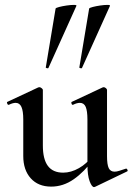

<svg xmlns="http://www.w3.org/2000/svg" viewBox="-20 -751 541 784"><path d="M189 11Q136 11 105.5 -23Q75 -57 75 -114V-263Q75 -298 67.5 -314.5Q60 -331 44 -331Q32 -331 16 -323Q12 -322 9.5 -328Q7 -334 10 -335L136 -394Q139 -395 141 -395Q145 -395 150 -391Q155 -387 155 -384V-157Q155 -101 175.5 -73.5Q196 -46 238 -46Q270 -46 302.5 -64.5Q335 -83 356 -113L362 -101Q324 -49 281 -19Q238 11 189 11ZM417 -384V-113Q417 -79 424 -64.5Q431 -50 448 -50Q456 -50 467 -53.5Q478 -57 493 -62Q497 -64 500 -58.5Q503 -53 499 -51L368 12Q366 13 364 13Q355 13 346 -11Q337 -35 337 -79V-263Q337 -298 330 -314.5Q323 -331 306 -331Q294 -331 278 -323Q274 -322 272 -328Q270 -334 273 -335L399 -394Q401 -395 403 -395Q408 -395 412.5 -391Q417 -387 417 -384ZM178 -474Q177 -471 171.5 -472.5Q166 -474 167 -476L207 -716Q208 -719 221.5 -722.5Q235 -726 252 -728.5Q269 -731 281.5 -731Q294 -731 292 -727ZM315 -474Q314 -471 308.5 -472.5Q303 -474 304 -476L344 -716Q345 -719 358.5 -722.5Q372 -726 389 -728.5Q406 -731 418.5 -731Q431 -731 429 -727Z"/></svg>

Font: Cormorant Light SemiBold
Style: Regular
Weight: 600
Version: Version 4.000